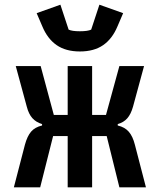

<svg xmlns="http://www.w3.org/2000/svg" viewBox="-20 -797 680 817"><path d="M268 -218H206L151 0H39L86 -181Q96 -218 112.5 -237Q129 -256 159 -263V-269Q133 -277 117.5 -294.5Q102 -312 94 -343L47 -516H153L209 -308H268V-516H372V-308H431L488 -516H593L546 -343Q537 -311 521.5 -293.5Q506 -276 481 -269V-263Q511 -256 528 -236.5Q545 -217 554 -181L601 0H488L434 -218H372V0H268ZM160 -685 136 -741 237 -777 272 -671Q286 -664 320 -664Q354 -664 368 -671L403 -777L504 -741L480 -685Q458 -632 419 -605Q380 -578 320 -578Q260 -578 221 -605Q182 -632 160 -685Z"/></svg>

Font: Writer SemiBold
Style: Regular
Weight: 600
Monospace: yes
Designer: Mike Abbink, Paul van der Laan, Pieter van Rosmalen
Foundry: Bold Monday
Version: Version 2.001 2020